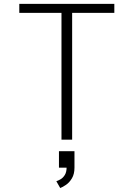

<svg xmlns="http://www.w3.org/2000/svg" viewBox="-20 -720 690 990"><path d="M297 0V-653.5H79.5V-700H569.5V-653.5H352V0ZM290.5 249.5 270.5 214.5Q279.5 211.5 292 204.5Q304.5 197.5 314 182.5Q323.5 167.5 323.5 142L364 144.5Q364 177.5 351 199.2Q338 221 320.5 233Q303 245 290.5 249.5ZM284 144.5V59.5H364V144.5Z"/></svg>

Font: Trispace Thin ExtraLight
Style: Regular
Weight: 250
Version: Version 1.210